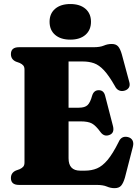

<svg xmlns="http://www.w3.org/2000/svg" viewBox="-20 -940 710 976"><path d="M35.5 -665Q35.5 -700 76.5 -700H455.5Q488.5 -700 507.8 -708.2Q527 -716.5 548 -716.5Q569.5 -716.5 580.5 -704Q591.5 -691.5 599.5 -663L637.5 -522Q642 -505.5 634.8 -494.2Q627.5 -483 612.5 -479Q598 -475 585 -480.5Q572 -486 563.5 -503.5Q533.5 -556 508.5 -582.8Q483.5 -609.5 458 -618.5Q432.5 -627.5 400.5 -627.5H328.5V-392.5H380.5Q411.5 -392.5 425.2 -405.8Q439 -419 448.5 -454Q457 -481.5 482 -481.5Q507.5 -481.5 514.5 -453L554.5 -298.5Q563 -263 535 -253.5Q509 -244 491 -268.5Q467 -301.5 447.5 -312.2Q428 -323 389.5 -323H328.5V-135.5Q328.5 -72.5 388 -72.5H411.5Q445.5 -72.5 473 -84Q500.5 -95.5 526.8 -126.8Q553 -158 583 -218Q596.5 -250.5 629.5 -243.5Q646.5 -239.5 653.5 -226.5Q660.5 -213.5 655.5 -194L615 -37Q607 -9.5 596 3.5Q585 16.5 562 16.5Q542.5 16.5 523 8.2Q503.5 0 471 0H76.5Q35.5 0 35.5 -35Q35.5 -61.5 60.5 -73L80 -80Q92 -85.5 98.2 -92.8Q104.5 -100 104.5 -114V-586Q104.5 -600 98.2 -607.2Q92 -614.5 80 -620L60.5 -627Q35.5 -638.5 35.5 -665ZM337.5 -738.5Q288.5 -738.5 260.2 -762.8Q232 -787 232 -829.5Q232 -871 260.2 -895.2Q288.5 -919.5 337.5 -919.5Q386.5 -919.5 414.5 -895.2Q442.5 -871 442.5 -829.5Q442.5 -787.5 414.5 -763Q386.5 -738.5 337.5 -738.5Z"/></svg>

Font: Fraunces 72pt Soft Black
Style: Regular
Weight: 900
Version: Version 1.000;[b76b70a41]